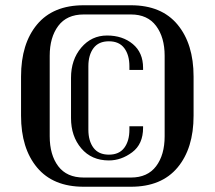

<svg xmlns="http://www.w3.org/2000/svg" viewBox="-20 -710 816 730"><path d="M716 -270Q716 -146 655 -73Q594 0 478 0H298Q182 0 121 -73Q60 -146 60 -270V-419Q60 -544 121 -617Q182 -690 298 -690H478Q594 -690 655 -616.5Q716 -543 716 -419ZM606 -192V-498Q606 -568 573.5 -611.5Q541 -655 478 -655H298Q234 -655 201.5 -611.5Q169 -568 169 -498V-192Q169 -121 201.5 -78Q234 -35 298 -35H478Q541 -35 573.5 -78Q606 -121 606 -192ZM524 -224Q524 -162 482.5 -131Q441 -100 394 -100Q328 -100 289 -146Q250 -192 250 -261V-414Q250 -483 289 -529Q328 -575 387 -575Q446 -575 485 -542.5Q524 -510 524 -452V-444H472V-458Q472 -501 452.5 -527Q433 -553 394 -553Q355 -553 335.5 -527Q316 -501 316 -458V-217Q316 -174 335.5 -148Q355 -122 394 -122Q433 -122 452.5 -148Q472 -174 472 -217V-230H524Z"/></svg>

Font: Trochut
Style: Regular
Weight: 400
Designer: Andreu Balius
Foundry: Andreu Balius
Version: Version 1.001